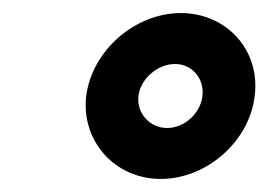

<svg xmlns="http://www.w3.org/2000/svg" viewBox="-20 -846 411 294"><path d="M192 -699C195 -725 221 -748 248 -748C274 -748 293 -726 290 -699C287 -672 262 -650 236 -650C209 -650 189 -673 192 -699ZM112 -699C104 -630 156 -572 226 -572C297 -572 362 -630 370 -699C379 -769 327 -826 257 -826C187 -826 121 -769 112 -699Z"/></svg>

Font: Bluebird
Style: SfBdNrwObl
Weight: 700
Designer: Jasper
Foundry: Cannot Into Space Fonts
Version: Version 0.98